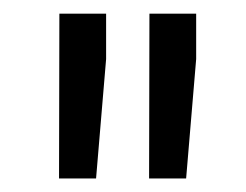

<svg xmlns="http://www.w3.org/2000/svg" viewBox="-20 -770 360 281"><path d="M135.3 -683.6 120.6 -508.8H66.4L66.9 -750H135.3ZM267.1 -683.6 252.4 -508.8H198.2L198.7 -750H267.1Z"/></svg>

Font: RobotoSquareBracket
Style: Square-Bracket
Weight: 400
Version: Version 2.137; 2017